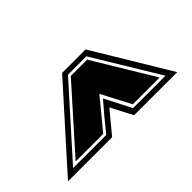

<svg xmlns="http://www.w3.org/2000/svg" viewBox="-42 -697 532 532"><g transform="rotate(-45 224.5 -431.0)"><path d="M2 -319 203 -543H295L430 -319H261L228 -383L175 -319ZM38 -335H168Q199 -374 233 -413L273 -335H400L283 -528H211ZM56 -343 214 -520H278L385 -343H280L235 -429L164 -343Z"/></g></svg>

Font: Alumni Sans Collegiate One SC
Style: Italic
Weight: 400
Italic angle: -8°
Designer: Robert E. Leuschke
Foundry: Robert E. Leuschke
Version: Version 1.100